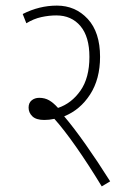

<svg xmlns="http://www.w3.org/2000/svg" viewBox="-20 -652 451 685"><path d="M373 -5 343 13Q295 -66 251.5 -128Q208 -190 174 -228Q156 -224 138 -224Q109 -224 95.5 -237Q82 -250 82 -268Q82 -285 93 -294Q104 -303 120 -303Q140 -303 155.5 -294Q171 -285 187 -267Q235 -283 267 -328.5Q299 -374 299 -449Q299 -521 267 -559Q235 -597 181 -597Q155 -597 127.5 -591Q100 -585 74 -569L61 -602Q120 -632 183 -632Q249 -632 293 -584.5Q337 -537 337 -449Q337 -370 301.5 -315Q266 -260 209 -237Q243 -197 286 -136Q329 -75 373 -5Z"/></svg>

Font: Noto Sans Devanagari ExtraCondensed ExtraLight
Style: Regular
Weight: 200
Width: 2
Designer: Jelle Bosma - Monotype Design Team
Foundry: Monotype Imaging Inc.
Version: Version 2.004; ttfautohint (v1.8.4.7-5d5b)